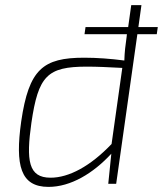

<svg xmlns="http://www.w3.org/2000/svg" viewBox="-20 -720 638 752"><path d="M598 -614H522L534 -700H494L482 -614H315L311 -586H477L476 -576C471 -541 468 -517 467 -483C414 -490 359 -494 310 -494C148 -494 93 -449 63 -244C39 -72 60 12 170 12C257 12 345 -41 416 -118L404 0H435L518 -586H594ZM417 -156C334 -69 250 -24 178 -24C91 -24 82 -91 103 -239C130 -423 165 -459 320 -459C361 -459 401 -457 459 -454Z"/></svg>

Font: Exo 2 Extra Light
Style: Italic
Weight: 250
Italic angle: -8°
Designer: Natanael Gama
Version: Version 1.001;PS 001.001;hotconv 1.0.88;makeotf.lib2.5.64775